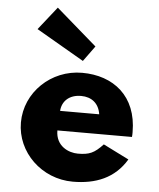

<svg xmlns="http://www.w3.org/2000/svg" viewBox="-58 -889 789 954"><g transform="rotate(5 337.0 -412.5)"><path d="M247.5 -330C250.5 -377 284.5 -413 345.5 -413C397.5 -413 434.5 -384 442.5 -330ZM614.5 -232C615.5 -238 615.5 -249 615.5 -256C615.5 -436 496.5 -528 340.5 -528C185.5 -528 58.5 -406 58.5 -256C58.5 -107 185.5 15 340.5 15C454.5 15 548.5 -22 606.5 -119L478.5 -183C435.5 -137 410.5 -126 353.5 -126C308.5 -126 242.5 -153 242.5 -232ZM191.5 -840 100.5 -725 338.5 -587 394.5 -664Z"/></g></svg>

Font: Sztylet
Style: Bd
Weight: 700
Foundry: Cannot Into Space Fonts, PlusOne Fonts
Version: Version 0.12